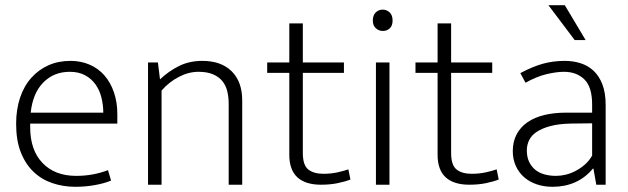

<svg xmlns="http://www.w3.org/2000/svg" viewBox="-20 -710 2414 738"><path d="M431 -235H96V-221Q96 -133 143.5 -83.5Q191 -34 273 -34Q338 -34 395 -56L407 -16Q381 -5 344.5 1.5Q308 8 270 8Q223 8 181.5 -6Q140 -20 109 -49.5Q78 -79 60 -124.5Q42 -170 42 -234Q42 -289 57 -334Q72 -379 100 -410.5Q128 -442 166 -459Q204 -476 251 -476Q291 -476 324.5 -461.5Q358 -447 381.5 -420Q405 -393 418 -355Q431 -317 431 -271ZM377 -277Q377 -306 370 -334.5Q363 -363 347.5 -385Q332 -407 307.5 -420.5Q283 -434 248 -434Q187 -434 146.5 -393Q106 -352 98 -277Z M601 0H549V-470H587L595 -405Q629 -437 668.5 -456.5Q708 -476 758 -476Q830 -476 870.5 -436Q911 -396 911 -324V0H859V-311Q859 -337 853.5 -359.5Q848 -382 834.5 -398.5Q821 -415 798.5 -424.5Q776 -434 743 -434Q705 -434 667.5 -414.5Q630 -395 601 -362Z M1302 -430H1144V-122Q1144 -75 1165 -58.5Q1186 -42 1223 -42Q1252 -42 1277 -47.5Q1302 -53 1319 -59L1327 -20Q1307 -12 1278 -6Q1249 0 1214 0Q1154 0 1123 -28.5Q1092 -57 1092 -115V-430H1007V-470H1092V-620H1144V-470H1302Z M1425 0V-470H1477V0ZM1452 -591Q1436 -591 1424.5 -601.5Q1413 -612 1413 -631Q1413 -651 1424 -662Q1435 -673 1451 -673Q1466 -673 1477.5 -662.5Q1489 -652 1489 -631Q1489 -611 1478 -601Q1467 -591 1452 -591Z M1872 -430H1714V-122Q1714 -75 1735 -58.5Q1756 -42 1793 -42Q1822 -42 1847 -47.5Q1872 -53 1889 -59L1897 -20Q1877 -12 1848 -6Q1819 0 1784 0Q1724 0 1693 -28.5Q1662 -57 1662 -115V-430H1577V-470H1662V-620H1714V-470H1872Z M1980 -429Q2027 -454 2066.5 -465Q2106 -476 2151 -476Q2183 -476 2211.5 -467Q2240 -458 2261.5 -438Q2283 -418 2295.5 -385.5Q2308 -353 2308 -306V0H2272L2261 -62H2259Q2230 -27 2191 -9.5Q2152 8 2104 8Q2071 8 2043 -1.5Q2015 -11 1994.5 -29Q1974 -47 1962.5 -72.5Q1951 -98 1951 -129Q1951 -166 1966 -194Q1981 -222 2008 -240.5Q2035 -259 2072.5 -268Q2110 -277 2156 -277H2256V-308Q2256 -376 2226 -405Q2196 -434 2148 -434Q2119 -434 2081 -425Q2043 -416 2000 -392ZM2256 -236 2173 -235Q2128 -234 2096 -225.5Q2064 -217 2043.5 -203.5Q2023 -190 2014 -171.5Q2005 -153 2005 -132Q2005 -106 2014 -87.5Q2023 -69 2038 -57Q2053 -45 2073.5 -39.5Q2094 -34 2117 -34Q2135 -34 2154 -38.5Q2173 -43 2191.5 -52.5Q2210 -62 2227 -76.5Q2244 -91 2256 -112ZM2088 -690H2151L2231 -556H2189Z"/></svg>

Font: Mukta ExtraLight
Style: Regular
Weight: 275
Designer: Girish Dalvi and Yashodeep Gholap
Foundry: Ek Type
Version: Version 2.538;PS 1.002;hotconv 16.6.51;makeotf.lib2.5.65220;